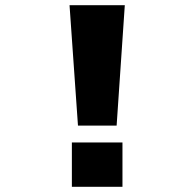

<svg xmlns="http://www.w3.org/2000/svg" viewBox="-20 -720 740 740"><path d="M280.5 -236 248 -700H461L429.5 -236ZM257 -171H452V0H257Z"/></svg>

Font: Trispace SemiExpanded ExtraBold
Style: Regular
Weight: 800
Width: 6
Designer: Tyler Finck
Foundry: Etcetera Type Company
Version: Version 1.210; ttfautohint (v1.8.3)